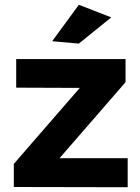

<svg xmlns="http://www.w3.org/2000/svg" viewBox="-20 -785 588 806"><path d="M48 -537H507V-440L230 -121H516V1L38 0V-97L315 -416L48 -417ZM311 -765 447 -712 311 -602 199 -612Z"/></svg>

Font: Gontserrat SemiBold
Style: Regular
Weight: 600
Designer: Julieta Ulanovsky
Foundry: Julieta Ulanovsky
Version: Version 6.001